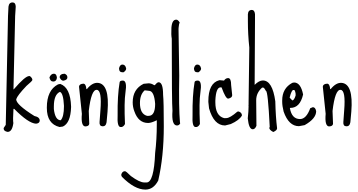

<svg xmlns="http://www.w3.org/2000/svg" viewBox="-20 -1027 2946 1579"><path d="M85.9 -1006.8Q108.4 -1005.9 109.4 -971.7L104.5 -895.5L90.8 -293L92.8 -292Q188.5 -403.3 220.7 -401.4H225.6Q247.1 -384.8 246.1 -369.1Q246.1 -361.3 197.3 -320.3Q123 -242.2 113.3 -210.9Q111.3 -168 262.7 -73.2Q308.6 -63.5 306.6 -33.2Q304.7 -12.7 276.4 -9.8Q213.9 -12.7 96.7 -131.8H90.8Q85 -39.1 89.8 -14.6Q80.1 58.6 42 57.6Q8.8 51.8 9.8 26.4L27.3 0L45.9 -895.5L49.8 -972.7Q54.7 -1008.8 85.9 -1006.8Z M475.6 -336.9Q559.6 -306.6 564.5 -151.4V-145.5Q560.5 -15.6 497.1 13.7L469.7 17.6Q365.2 -7.8 365.2 -139.6V-142.6Q365.2 -285.2 457 -333ZM422.9 -151.4V-129.9Q433.6 -38.1 479.5 -38.1Q505.9 -67.4 505.9 -151.4V-157.2Q501 -261.7 472.7 -271.5Q422.9 -249 422.9 -151.4ZM423.8 -420.9Q445.3 -420.9 448.2 -386.7Q443.4 -356.4 418 -356.4Q392.6 -356.4 386.7 -390.6Q399.4 -420.9 423.8 -420.9ZM510.7 -420.9Q534.2 -412.1 534.2 -390.6Q534.2 -369.1 501 -363.3Q482.4 -363.3 470.7 -390.6Q470.7 -418.9 510.7 -420.9Z M784.2 -345.7Q882.8 -337.9 864.3 -108.4L856.4 -21.5Q850.6 13.7 822.3 11.7Q795.9 9.8 798.8 -23.4L805.7 -118.2Q819.3 -285.2 776.4 -288.1Q730.5 -292 710 -114.3L713.9 -8.8Q711.9 11.7 680.7 12.7Q644.5 9.8 653.3 -90.8L629.9 -314.5Q631.8 -336.9 666 -338.9Q686.5 -337.9 690.4 -294.9L694.3 -293.9Q738.3 -348.6 784.2 -345.7Z M986.3 -496.1Q1011.7 -496.1 1017.6 -462.9Q1017.6 -447.3 996.1 -432.6H986.3Q959 -432.6 959 -465.8Q966.8 -496.1 986.3 -496.1ZM993.2 -364.3Q1026.4 -359.4 1011.7 -265.6Q1000 -188.5 1007.8 -6.8Q993.2 21.5 969.7 17.6Q942.4 13.7 947.3 -79.1Q945.3 -241.2 963.9 -350.6Q965.8 -365.2 993.2 -364.3Z M1284.2 -350.6Q1321.3 -350.6 1321.3 -247.1Q1327.1 -190.4 1327.1 11.7Q1327.1 260.7 1281.2 458Q1242.2 532.2 1175.8 532.2Q1086.9 532.2 982.4 426.8L976.6 412.1Q983.4 380.9 1007.8 380.9Q1016.6 380.9 1056.6 420.9Q1127.9 473.6 1167 473.6H1185.5Q1246.1 473.6 1255.9 230.5Q1269.5 120.1 1269.5 -3.9V-38.1Q1223.6 -15.6 1198.2 -15.6Q1118.2 -15.6 1085 -111.3Q1071.3 -146.5 1071.3 -185.5Q1071.3 -293.9 1161.1 -337.9L1202.1 -341.8Q1224.6 -341.8 1247.1 -327.1H1253.9Q1272.5 -350.6 1284.2 -350.6ZM1169.9 -284.2Q1130.9 -250 1130.9 -179.7Q1130.9 -89.8 1189.5 -74.2H1202.1Q1255.9 -74.2 1255.9 -172.9Q1248 -280.3 1204.1 -280.3Z M1430.7 -865.2Q1445.3 -864.3 1458 -840.8Q1451.2 -830.1 1449.2 -801.8L1448.2 -789.1L1454.1 -404.3Q1449.2 -142.6 1460 -20.5L1461.9 -12.7Q1453.1 5.9 1433.6 4.9Q1389.6 2 1398.4 -116.2Q1392.6 -180.7 1392.6 -709Q1386.7 -741.2 1389.6 -793.9V-797.9Q1394.5 -867.2 1430.7 -865.2Z M1602.5 -496.1Q1627.9 -496.1 1633.8 -462.9Q1633.8 -447.3 1612.3 -432.6H1602.5Q1575.2 -432.6 1575.2 -465.8Q1583 -496.1 1602.5 -496.1ZM1609.4 -364.3Q1642.6 -359.4 1627.9 -265.6Q1616.2 -188.5 1624 -6.8Q1609.4 21.5 1585.9 17.6Q1558.6 13.7 1563.5 -79.1Q1561.5 -241.2 1580.1 -350.6Q1582 -365.2 1609.4 -364.3Z M1856.4 -384.8Q1880.9 -384.8 1880.9 -327.1L1889.6 -244.1Q1889.6 -222.7 1856.4 -215.8Q1835.9 -215.8 1803.7 -304.7L1800.8 -308.6H1793.9Q1755.9 -308.6 1751 -200.2V-185.5Q1751 -75.2 1822.3 -55.7H1840.8Q1871.1 -55.7 1932.6 -109.4H1939.5V-111.3Q1969.7 -102.5 1969.7 -77.1Q1948.2 -38.1 1877.9 -6.8L1831.1 4.9Q1739.3 4.9 1699.2 -135.7L1693.4 -188.5V-194.3Q1693.4 -343.8 1783.2 -367.2H1792L1822.3 -364.3Q1835.9 -384.8 1856.4 -384.8Z M2051.8 -945.3Q2073.2 -945.3 2077.1 -911.1V-856.4Q2077.1 -658.2 2074.2 -329.1Q2110.4 -365.2 2141.6 -365.2Q2220.7 -365.2 2244.1 -193.4Q2247.1 -65.4 2258.8 28.3Q2258.8 44.9 2227.5 58.6Q2194.3 42 2194.3 22.5L2198.2 19.5V15.6Q2183.6 -279.3 2167 -279.3Q2155.3 -302.7 2145.5 -306.6H2135.7Q2086.9 -263.7 2086.9 -202.1L2088.9 7.8Q2077.1 36.1 2058.6 36.1Q2026.4 36.1 2017.6 -53.7Q2024.4 -113.3 2024.4 -156.2V-159.2L2022.5 -162.1L2024.4 -165V-189.5L2030.3 -635.7Q2018.6 -745.1 2018.6 -850.6V-909.2Q2020.5 -945.3 2051.8 -945.3Z M2398.4 -348.6Q2453.1 -348.6 2472.7 -250Q2447.3 -139.6 2368.2 -139.6H2364.3V-136.7Q2379.9 -47.9 2447.3 -47.9Q2499 -47.9 2531.2 -136.7L2552.7 -145.5Q2574.2 -145.5 2580.1 -112.3Q2580.1 -51.8 2485.4 2L2438.5 10.7Q2354.5 10.7 2312.5 -109.4Q2300.8 -157.2 2300.8 -188.5V-201.2Q2300.8 -300.8 2383.8 -345.7ZM2362.3 -225.6V-223.6L2383.8 -201.2Q2398.4 -201.2 2411.1 -241.2V-256.8Q2406.2 -287.1 2398.4 -287.1H2392.6Q2377.9 -287.1 2362.3 -225.6Z M2789.1 -345.7Q2887.7 -337.9 2869.1 -108.4L2861.3 -21.5Q2855.5 13.7 2827.1 11.7Q2800.8 9.8 2803.7 -23.4L2810.5 -118.2Q2824.2 -285.2 2781.2 -288.1Q2735.4 -292 2714.8 -114.3L2718.8 -8.8Q2716.8 11.7 2685.5 12.7Q2649.4 9.8 2658.2 -90.8L2634.8 -314.5Q2636.7 -336.9 2670.9 -338.9Q2691.4 -337.9 2695.3 -294.9L2699.2 -293.9Q2743.2 -348.6 2789.1 -345.7Z"/></svg>

Font: Sue Ellen Francisco 
Style: Regular
Weight: 400
Designer: Kimberly Geswein
Foundry: Kimberly Geswein
Version: Version 1.002 2007